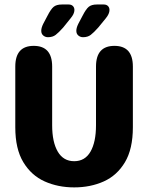

<svg xmlns="http://www.w3.org/2000/svg" viewBox="-20 -823 659 854"><path d="M310 10.5Q238 10.5 178.8 -16Q119.5 -42.5 83.8 -101.5Q48 -160.5 48 -257V-527Q48 -619 130 -619Q212 -619 212 -527V-266Q212 -191 237 -148.5Q262 -106 310 -106Q358 -106 382.5 -148.5Q407 -191 407 -266V-527Q407 -619 489 -619Q571 -619 571 -527V-257Q571 -160.5 535.8 -101.5Q500.5 -42.5 441.5 -16Q382.5 10.5 310 10.5ZM328 -716.5 347 -752.5Q362 -782 374.5 -792.5Q387 -803 410.5 -803H441.5Q453.5 -803 460.2 -796.2Q467 -789.5 467 -778.5Q467 -761.5 450.5 -741.5L417 -700.5Q397 -678 383.5 -667.8Q370 -657.5 349.5 -657.5Q337.5 -657.5 328.5 -665Q319.5 -672.5 319.5 -686Q319.5 -699 328 -716.5ZM172 -716.5 191 -752.5Q206 -782 218.5 -792.5Q231 -803 255 -803H285.5Q297.5 -803 304.2 -796.2Q311 -789.5 311 -778.5Q311 -761.5 294 -741.5L261 -700.5Q241 -678 227.5 -667.8Q214 -657.5 193.5 -657.5Q181.5 -657.5 172.5 -665Q163.5 -672.5 163.5 -686Q163.5 -699 172 -716.5Z"/></svg>

Font: Sono Monospace
Style: Bold
Weight: 700
Designer: Tyler Finck
Foundry: Tyler Finck
Version: Version 2.112